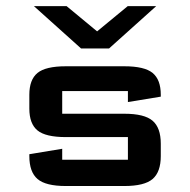

<svg xmlns="http://www.w3.org/2000/svg" viewBox="-20 -622 636 642"><path d="M202.6 -601.6 304.7 -517.1 407.2 -601.6H502.4L344.7 -460H251L93.3 -601.6ZM407.7 -317.4H188V-241.7H395.5Q462.9 -241.7 490.2 -218.3Q517.6 -194.8 517.6 -141.6V-100.1Q517.6 -46.9 490.2 -23.4Q462.9 0 395.5 0H200.2Q132.8 0 105.5 -23.4Q78.1 -46.9 78.1 -100.1V-106.4L188 -124.5V-87.9H407.7V-163.6H200.2Q132.3 -163.6 105.2 -186Q78.1 -208.5 78.1 -258.8V-305.2Q78.1 -355.5 105.2 -377.9Q132.3 -400.4 200.2 -400.4H395.5Q463.4 -400.4 490.5 -377.9Q517.6 -355.5 517.6 -305.2V-298.8L407.7 -280.8Z"/></svg>

Font: Squarish Sans CT
Style: Regular
Weight: 400
Version: Version 0.9